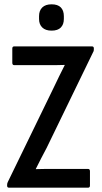

<svg xmlns="http://www.w3.org/2000/svg" viewBox="-20 -870 471 890"><path d="M22 0Q13 0 13 -9V-13Q13 -20 16 -26L229 -464Q241 -490 254 -516Q267 -542 280 -568V-569Q258 -568 235 -568Q212 -568 189 -568H46Q37 -568 37 -579V-645Q37 -655 46 -655H406Q415 -655 415 -646V-642Q415 -639 414.5 -635.5Q414 -632 412 -629L196 -184Q183 -160 170.5 -135.5Q158 -111 146 -87V-86Q172 -87 194.5 -87Q217 -87 241 -87H388Q397 -87 397 -76V-10Q397 0 388 0ZM219 -728Q191 -728 176 -742.5Q161 -757 161 -782V-795Q161 -821 176 -835.5Q191 -850 219 -850Q248 -850 262 -835.5Q276 -821 276 -795V-782Q276 -757 262 -742.5Q248 -728 219 -728Z"/></svg>

Font: Sofia Sans Condensed SemiBold
Style: Regular
Weight: 600
Designer: Botio Nikoltchev, Ani Petrova
Foundry: lettersoup
Version: Version 4.101